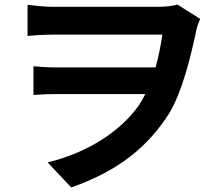

<svg xmlns="http://www.w3.org/2000/svg" viewBox="-20 -763 968 843"><path d="M101 -605C128 -608 174 -611 216 -611H693C685 -560 676 -512 663 -467H224C193 -467 157 -469 127 -472V-346C163 -349 193 -350 229 -350H618C610 -334 601 -318 592 -304C509 -184 360 -91 189 -50L293 60C509 -16 633 -125 722 -264C778 -355 817 -510 843 -635C847 -652 853 -667 859 -680L759 -743C733 -735 699 -733 668 -733H215C172 -733 128 -739 101 -742Z"/></svg>

Font: GenEiGothic-pro-Regular
Style: Bold
Weight: 700
Designer: Ryoko NISHIZUKA (kana & ideographs); Paul D. Hunt (Latin, Greek & Cyrillic); Wenlong ZHANG (bopomofo); Sandoll Communica
Foundry: Adobe Systems Incorporated; o_tamon
Version: Version 1.000.140830